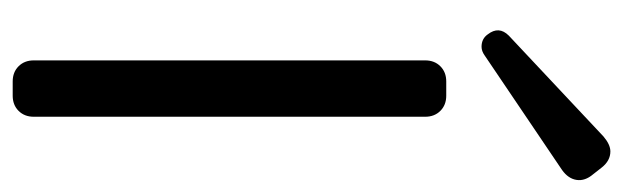

<svg xmlns="http://www.w3.org/2000/svg" viewBox="-368 -638 1005 310"><g transform="rotate(90 135.0 -482.5)"><path d="M35 -767Q21 -785 37 -801L200 -954Q213 -965 224 -965Q239 -965 250 -951L261 -937Q272 -924 270 -910.5Q268 -897 254 -887L69 -762Q62 -757 55 -757Q42 -757 35 -767ZM77 -34V-666Q77 -681 86.5 -690.5Q96 -700 111 -700H134Q149 -700 158.5 -690.5Q168 -681 168 -666V-34Q168 -19 158.5 -9.5Q149 0 134 0H111Q96 0 86.5 -9.5Q77 -19 77 -34Z"/></g></svg>

Font: Higure Gothic Medium
Style: Regular
Weight: 500
Designer: Yoshimichi Ohira
Foundry: Positype
Version: Version 1.000